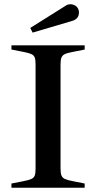

<svg xmlns="http://www.w3.org/2000/svg" viewBox="-20 -887 454 907"><path d="M34 -20 90 -31Q116 -36 128 -41.5Q140 -47 144 -57.5Q148 -68 148 -90V-583Q148 -605 144 -615.5Q140 -626 128 -631.5Q116 -637 90 -642L34 -653V-673H380V-653L325 -642Q298 -637 286.5 -631.5Q275 -626 270.5 -615.5Q266 -605 266 -583V-90Q266 -68 270.5 -57.5Q275 -47 286.5 -41.5Q298 -36 325 -31L380 -20V0H34ZM123 -755 287 -858Q299 -867 313 -867Q321 -867 328 -864Q340 -860 346.5 -850Q353 -840 353 -828Q353 -796 317 -787L134 -733Z"/></svg>

Font: Ibarra Real Nova SemiBold
Style: Regular
Weight: 600
Designer: Jose Maria Ribagorda & Octavio Pardo
Foundry: Jose Maria Ribagorda
Version: Version 1.014